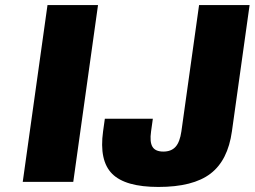

<svg xmlns="http://www.w3.org/2000/svg" viewBox="-20 -720 1008 760"><path d="M168 -700H368L270 0H70ZM388 -200 395 -250H585L578 -200Q572 -158 583.5 -139Q595 -120 626.5 -120Q658 -120 675 -139Q692 -158 698 -200L768 -700H968L898 -200Q882 -85 813 -32.5Q744 20 607 20Q476 20 424 -32Q372 -84 388 -200Z"/></svg>

Font: Fivo Sans Modern Heavy
Style: Regular
Weight: 900
Designer: Alexander Slobzheninov
Foundry: Alexander Slobzheninov
Version: 1.0